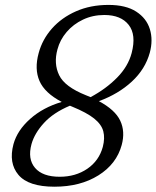

<svg xmlns="http://www.w3.org/2000/svg" viewBox="-20 -730 621 762"><path d="M196 11Q93 11 53.2 -36Q13.5 -83 33.5 -158Q48.5 -212.5 99.5 -258Q150.5 -303.5 225 -325.5Q157.5 -361 136.8 -408.5Q116 -456 133.5 -519.5Q148 -573.5 186.2 -616.8Q224.5 -660 281.8 -685.2Q339 -710.5 410.5 -710.5Q479.5 -710.5 520.5 -684Q561.5 -657.5 574.8 -614.2Q588 -571 574.5 -521Q556.5 -455.5 503.2 -406.2Q450 -357 372.5 -328.5Q437 -294 457.2 -251Q477.5 -208 463 -154.5Q442.5 -79 370.5 -34Q298.5 11 196 11ZM321 -352Q330.5 -348.5 339.5 -344.5Q401 -377.5 444.8 -422Q488.5 -466.5 502.5 -519.5Q521.5 -592 490.8 -631.2Q460 -670.5 394 -670.5Q348 -670.5 309.5 -652.2Q271 -634 244.5 -603Q218 -572 208 -534Q192.5 -477.5 214.8 -431.5Q237 -385.5 321 -352ZM105 -158Q89 -99 119 -63.8Q149 -28.5 217 -28.5Q280 -28.5 326.5 -60.2Q373 -92 388 -147Q397 -181.5 390 -208.8Q383 -236 353.8 -259.5Q324.5 -283 267 -306.5Q262 -308.5 257.5 -310.5Q192 -283 154.5 -242Q117 -201 105 -158Z"/></svg>

Font: Fraunces 72pt S100 Light
Style: Italic
Weight: 300
Italic angle: -16°
Version: Version 1.000; ttfautohint (v1.8.3)